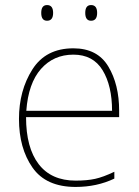

<svg xmlns="http://www.w3.org/2000/svg" viewBox="-20 -729 548 759"><path d="M270 -538Q161 -538 108 -454.5Q55 -371 55 -259Q55 -143 108.5 -66.5Q162 10 279 10Q363 10 432 -23V-50Q388 -29 356 -22Q324 -15 279 -15Q183 -15 133 -80Q83 -145 83 -266H451V-291Q451 -395 408 -466.5Q365 -538 270 -538ZM270 -513Q348 -513 385.5 -451.5Q423 -390 423 -291H84Q92 -400 142 -456.5Q192 -513 270 -513ZM317 -678Q317 -647 340 -647Q364 -647 364 -678Q364 -709 340 -709Q317 -709 317 -678ZM143 -678Q143 -647 166 -647Q190 -647 190 -678Q190 -709 166 -709Q143 -709 143 -678Z"/></svg>

Font: Noto Sans Display Thin
Style: Regular
Weight: 250
Designer: Monotype Design Team
Foundry: Monotype Imaging Inc.
Version: Version 1.900